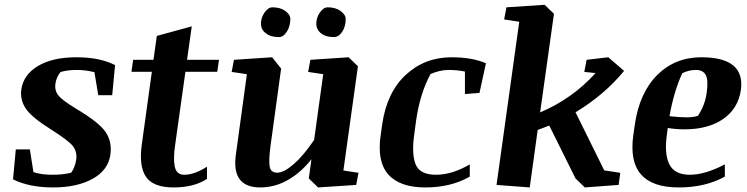

<svg xmlns="http://www.w3.org/2000/svg" viewBox="-20 -783 3165 813"><path d="M467.3 -507.3 455.1 -379.9H396L379.9 -477.1Q344.2 -486.8 304.7 -486.8Q265.1 -486.8 236.3 -478Q219.2 -457.5 214.8 -429.7Q210.4 -401.9 225.6 -380.9Q240.7 -359.9 303.7 -321.8Q401.4 -263.7 428.2 -222.4Q455.1 -181.2 447.3 -127.9Q438 -62 371.8 -25.6Q305.7 10.7 205.1 10.7Q104.5 10.7 35.2 -23.4L46.9 -150.4H106.4L121.6 -54.2Q155.3 -43 201.2 -43Q247.1 -43 281.7 -51.8Q298.3 -76.2 302.7 -107.4Q307.1 -138.7 290 -162.6Q272.9 -186.5 192.9 -236.8Q112.8 -287.1 88.6 -324Q64.5 -360.8 70.3 -404.3Q79.6 -467.3 141.4 -503.9Q203.1 -540.5 303.2 -540.5Q403.3 -540.5 467.3 -507.3Z M760.3 -43Q803.2 -43 856.4 -77.1V-25.4Q801.3 10.7 714.8 10.7Q628.9 10.7 598.1 -34.4Q567.4 -79.6 580.6 -172.4L623 -479H536.6L543.9 -529.8H629.9L644 -630.9L792 -671.4L772 -529.8H907.2L899.9 -479H765.1L721.7 -169.9Q712.9 -110.4 720.2 -76.7Q727.5 -43 760.3 -43Z M1082 10.7Q958.5 10.7 979 -129.9L1025.4 -468.8L960.9 -478.5L970.7 -529.8L1132.3 -540.5L1170.4 -492.7L1125.5 -165.5Q1117.7 -107.4 1121.6 -79.6Q1125.5 -51.8 1153.8 -51.8Q1182.1 -51.8 1223.6 -87.9Q1265.1 -124 1310.1 -190.4L1348.6 -468.8L1284.7 -478.5L1294.4 -529.8L1456.1 -540.5L1495.6 -502.4L1434.1 -61L1498 -51.3L1488.3 0L1327.1 10.7L1287.6 -27.3L1298.8 -108.9Q1255.9 -53.7 1200.2 -21.5Q1144.5 10.7 1082 10.7ZM1367.7 -752Q1401.4 -752 1422.4 -736.3Q1443.8 -720.7 1443.8 -702.6Q1443.8 -670.4 1428.7 -647.9Q1413.6 -626 1394.5 -626Q1376 -626 1362.8 -629.9Q1349.6 -633.8 1339.8 -641.6Q1319.3 -657.7 1319.3 -682.6Q1319.3 -708 1334.5 -730Q1349.6 -752 1367.7 -752ZM1100.6 -730.5Q1115.7 -752 1133.8 -752Q1167.5 -752 1188.5 -736.3Q1209.5 -720.7 1209.5 -702.6Q1209 -670.9 1194.3 -648.4Q1179.7 -626 1161.1 -626Q1142.6 -626 1129.4 -629.9Q1116.2 -633.8 1106.4 -641.6Q1085 -657.2 1085 -682.6Q1085 -708.5 1100.6 -730.5Z M1969.2 -86.9V-35.2Q1889.6 10.7 1781.2 10.7Q1673.3 10.7 1624.5 -43.9Q1575.7 -98.6 1591.8 -209.5L1598.1 -254.9Q1617.7 -391.6 1698.2 -466.1Q1778.8 -540.5 1891.6 -540.5Q1979.5 -540.5 2037.6 -515.1L2010.3 -389.6L1948.7 -384.8V-480Q1915.5 -486.8 1879.4 -486.8Q1843.3 -486.8 1803.2 -469.7Q1758.8 -388.2 1742.2 -274.4L1734.4 -216.3Q1722.2 -133.3 1739.5 -88.1Q1756.8 -43 1825.7 -43Q1894.5 -43 1969.2 -86.9Z M2622.6 -482.9Q2540 -381.8 2417 -307.6L2538.6 -61.5L2606.4 -51.3L2599.6 0L2456.5 10.7L2417 -27.3L2305.7 -251.5Q2282.2 -241.7 2256.8 -232.9L2223.1 10.7L2082.5 0L2178.7 -690.9L2114.7 -700.7L2124.5 -752L2286.1 -762.7L2325.7 -724.6L2267.1 -307.1Q2402.8 -364.3 2502 -473.6L2454.1 -478.5L2463.9 -529.8L2555.7 -540.5Z M2814.9 -291Q2859.9 -286.1 2887.7 -286.1Q2915 -286.1 2935.1 -292.5Q2964.8 -335.9 2972.2 -389.2Q2980 -442.4 2968.8 -464.6Q2957.5 -486.8 2926.8 -486.8Q2896 -486.8 2868.7 -472.7Q2833 -394 2814.9 -291ZM2949.7 -540.5Q3135.7 -540.5 3117.2 -402.3Q3106 -323.7 3042.7 -279.5Q2979.5 -235.4 2878.9 -235.4Q2840.3 -235.4 2807.6 -241.2L2804.2 -216.3Q2792 -131.8 2814.2 -87.4Q2836.4 -43 2900.9 -43Q2965.3 -43 3049.3 -86.9V-35.2Q2966.8 10.7 2854 10.7Q2630.9 10.7 2661.6 -209.5L2668 -254.9Q2687.5 -390.1 2762.9 -465.3Q2838.4 -540.5 2949.7 -540.5Z"/></svg>

Font: NoticiaText-BoldItalic
Style: Bold Italic
Weight: 700
Italic angle: -8°
Designer: JM Sole
Foundry: JM Sole
Version: Version 1.003